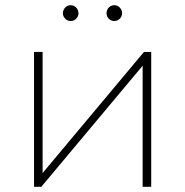

<svg xmlns="http://www.w3.org/2000/svg" viewBox="-20 -719 713 739"><path d="M111 0H139L529 -466V0H562V-519H534L144 -53V-519H111ZM420 -638C436 -638 450 -652 450 -668C450 -685 436 -699 420 -699C403 -699 390 -685 390 -668C390 -652 403 -638 420 -638ZM252 -638C269 -638 282 -652 282 -668C282 -685 269 -699 252 -699C236 -699 222 -685 222 -668C222 -652 236 -638 252 -638Z"/></svg>

Font: Chess Sans ExtraLight
Style: Regular
Weight: 275
Designer: Wolf Bōese
Foundry: Wolf Bōese
Version: Version 7.223;Glyphs 3.3 (3306)